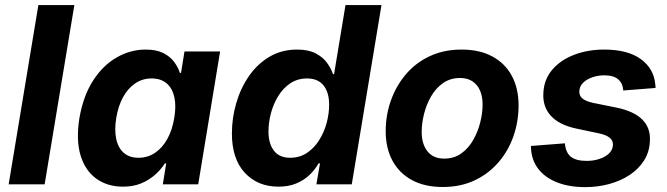

<svg xmlns="http://www.w3.org/2000/svg" viewBox="-20 -748 2708 779"><path d="M281.7 -727.5 161.1 0H15.1L135.7 -727.5Z M479 9.3Q415.5 9.3 370.4 -23.4Q325.2 -56.2 306.6 -118.4Q288.1 -180.7 302.2 -269Q317.9 -359.4 357.7 -421.1Q397.5 -482.9 453.4 -514.9Q509.3 -546.9 570.8 -546.9Q614.3 -546.9 642.1 -533Q669.9 -519 686.3 -497.1Q702.6 -475.1 710 -452.1H714.4L728.5 -539.1H873L784.2 0H640.6L654.3 -85H648.9Q633.8 -61 609.9 -39.6Q585.9 -18.1 553.7 -4.4Q521.5 9.3 479 9.3ZM542 -107.9Q579.6 -107.9 609.4 -128.2Q639.2 -148.4 659.2 -184.8Q679.2 -221.2 687 -269.5Q695.3 -318.4 687.3 -354.2Q679.2 -390.1 656 -409.9Q632.8 -429.7 595.2 -429.7Q557.6 -429.7 528.1 -409.4Q498.5 -389.2 479 -353.3Q459.5 -317.4 451.7 -269.5Q443.8 -221.7 451.4 -185.1Q459 -148.4 481.9 -128.2Q504.9 -107.9 542 -107.9Z M1109.9 9.3Q1025.4 9.3 973.1 -47.1Q920.9 -103.5 920.9 -206.5Q920.9 -269 938.5 -329.6Q956.1 -390.1 990 -439.2Q1023.9 -488.3 1073.2 -517.6Q1122.6 -546.9 1185.5 -546.9Q1231 -546.9 1260.3 -531.7Q1289.6 -516.6 1306.4 -493.7Q1323.2 -470.7 1331.1 -447.3H1335.4L1381.8 -727.5H1527.8L1407.2 0H1263.7L1278.3 -85H1272.5Q1257.3 -58.6 1234.9 -37.4Q1212.4 -16.1 1181.4 -3.4Q1150.4 9.3 1109.9 9.3ZM1157.2 -107.9Q1195.8 -107.9 1225.1 -127.4Q1254.4 -147 1274.7 -179Q1294.9 -210.9 1305.2 -248.8Q1315.4 -286.6 1315.4 -323.2Q1315.4 -373 1292.7 -401.4Q1270 -429.7 1226.1 -429.7Q1187.5 -429.7 1158.2 -410.2Q1128.9 -390.6 1109.1 -358.6Q1089.4 -326.7 1079.3 -288.8Q1069.3 -251 1069.3 -214.4Q1069.3 -165.5 1091.3 -136.7Q1113.3 -107.9 1157.2 -107.9Z M1776.4 10.7Q1703.1 10.7 1651.4 -17.3Q1599.6 -45.4 1572.3 -96.2Q1544.9 -147 1544.9 -215.3Q1544.9 -281.2 1566.2 -340.8Q1587.4 -400.4 1627.2 -447Q1667 -493.7 1724.1 -520.3Q1781.2 -546.9 1853 -546.9Q1925.8 -546.9 1977.5 -519Q2029.3 -491.2 2056.6 -440.2Q2084 -389.2 2084 -320.3Q2084 -254.9 2063.2 -195.3Q2042.5 -135.7 2002.4 -89.4Q1962.4 -43 1905.5 -16.1Q1848.6 10.7 1776.4 10.7ZM1782.2 -104.5Q1822.3 -104.5 1851.6 -125.5Q1880.9 -146.5 1899.9 -179.9Q1918.9 -213.4 1928.5 -251.5Q1938 -289.6 1938 -323.7Q1938 -356.9 1927.5 -380.9Q1917 -404.8 1896.7 -418.2Q1876.5 -431.6 1846.7 -431.6Q1807.1 -431.6 1777.6 -410.9Q1748 -390.1 1729 -356.9Q1710 -323.7 1700.4 -285.6Q1690.9 -247.6 1690.9 -212.9Q1690.9 -163.6 1714.4 -134Q1737.8 -104.5 1782.2 -104.5Z M2354.5 11.2Q2288.6 11.2 2240 -8.1Q2191.4 -27.3 2164.1 -62.7Q2136.7 -98.1 2134.3 -147.5Q2134.3 -149.4 2134.3 -151.6Q2134.3 -153.8 2134.3 -155.8L2272 -166.5Q2274.9 -129.4 2295.9 -112.3Q2316.9 -95.2 2360.4 -95.2Q2387.2 -95.2 2410.9 -102.8Q2434.6 -110.4 2450 -124.5Q2465.3 -138.7 2466.8 -158.2Q2468.3 -176.3 2454.8 -188.2Q2441.4 -200.2 2409.7 -207L2319.3 -226.1Q2249.5 -240.7 2215.3 -277.8Q2181.2 -314.9 2184.6 -370.6Q2187 -426.3 2221.2 -465.8Q2255.4 -505.4 2310.5 -526.1Q2365.7 -546.9 2431.2 -546.9Q2526.9 -546.9 2580.1 -508.1Q2633.3 -469.2 2638.7 -405.3Q2639.2 -401.9 2639.4 -398.4Q2639.6 -395 2639.6 -391.1L2508.8 -380.9Q2506.8 -410.2 2488 -426.3Q2469.2 -442.4 2431.2 -442.4Q2406.7 -442.4 2384.3 -434.8Q2361.8 -427.2 2346.9 -413.3Q2332 -399.4 2330.6 -379.4Q2329.1 -361.3 2341.6 -349.6Q2354 -337.9 2386.2 -330.6L2481 -311.5Q2552.2 -296.9 2586.4 -262.5Q2620.6 -228 2616.7 -173.8Q2614.7 -130.9 2593 -96.7Q2571.3 -62.5 2534.9 -38.3Q2498.5 -14.2 2452.1 -1.5Q2405.8 11.2 2354.5 11.2Z"/></svg>

Font: Inter 18pt
Style: Bold Italic
Weight: 700
Italic angle: -9.3988°
Designer: Rasmus Andersson
Foundry: rsms
Version: Version 4.001;git-66647c0bb